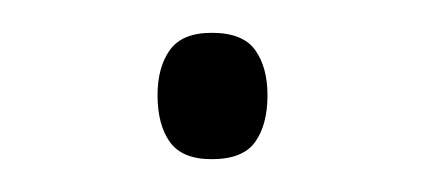

<svg xmlns="http://www.w3.org/2000/svg" viewBox="-20 -154 259 117"><path d="M109 -57Q91 -57 83.5 -67.5Q76 -78 76 -96Q76 -113 83.5 -123.5Q91 -134 109 -134Q128 -134 135.5 -123.5Q143 -113 143 -96Q143 -78 135.5 -67.5Q128 -57 109 -57Z"/></svg>

Font: Noto Sans Malayalam UI ExtraLight
Style: Regular
Weight: 200
Designer: Jelle Bosma - Monotype Design Team
Foundry: Monotype Imaging Inc.
Version: Version 2.104; ttfautohint (v1.8.4.7-5d5b)